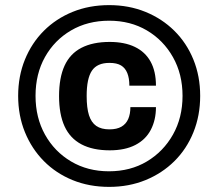

<svg xmlns="http://www.w3.org/2000/svg" viewBox="-20 -719 824 751"><path d="M407 12Q329 12 264 -14.5Q199 -41 151.5 -89Q104 -137 77.5 -202Q51 -267 51 -344Q51 -421 77.5 -486Q104 -551 151.5 -598.5Q199 -646 264 -672.5Q329 -699 407 -699Q484 -699 549 -672.5Q614 -646 662 -598.5Q710 -551 736.5 -486Q763 -421 763 -344Q763 -267 736.5 -201.5Q710 -136 662 -88.5Q614 -41 549 -14.5Q484 12 407 12ZM409 -131Q343 -131 298.5 -154.5Q254 -178 232.5 -225Q211 -272 211 -343Q211 -415 232.5 -462Q254 -509 298.5 -532Q343 -555 409 -555Q467 -555 507.5 -535.5Q548 -516 569 -478Q590 -440 590 -384H486Q486 -413 478 -433Q470 -453 453.5 -463Q437 -473 408 -473Q360 -473 339.5 -442.5Q319 -412 319 -344V-343Q319 -297 328 -268.5Q337 -240 356.5 -226.5Q376 -213 408 -213Q437 -213 455 -223.5Q473 -234 481.5 -253.5Q490 -273 490 -300H590Q590 -250 570 -211.5Q550 -173 509.5 -152Q469 -131 409 -131ZM406 -49Q490 -49 554.5 -87.5Q619 -126 656.5 -192.5Q694 -259 694 -344Q694 -429 656.5 -495.5Q619 -562 554.5 -600Q490 -638 407 -638Q323 -638 258 -600Q193 -562 156 -496Q119 -430 119 -344Q119 -259 156 -192.5Q193 -126 258 -87.5Q323 -49 406 -49Z"/></svg>

Font: Archivo SemiBold ExtraBold
Style: Italic
Weight: 800
Italic angle: -10°
Version: Version 2.001